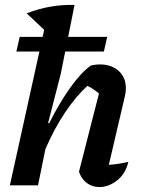

<svg xmlns="http://www.w3.org/2000/svg" viewBox="-20 -751 578 778"><path d="M20 0 159 -630 88 -697Q184 -734 282 -731L226 -451L175 -253L179 -251Q220 -333 264.5 -395.5Q309 -458 349 -486Q370 -490 384 -490Q432 -490 461 -463.5Q490 -437 490 -394Q490 -377 486 -361L421 -83Q447 -85 464.5 -88Q482 -91 500 -95Q489 -47 454.5 -20Q420 7 383 7Q355 7 333 -8.5Q311 -24 300 -55L381 -372Q358 -392 334 -403Q288 -361 244.5 -296.5Q201 -232 164 -147L134 0ZM59.9 -601.7H414.5L400.9 -542.3H46.3Z"/></svg>

Font: Piazzolla SemiBold
Style: Italic
Weight: 600
Italic angle: -11.3°
Designer: Juan Pablo del Peral
Foundry: Huerta Tipografica
Version: Version 1.330